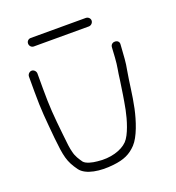

<svg xmlns="http://www.w3.org/2000/svg" viewBox="-119 -737 758 829"><g transform="rotate(-20 259.5 -322.5)"><path d="M50 -488V-419C50 -330.2 54.8 -292.1 63 -201C72 -115 76.9 -87.9 111 -41C136.1 -6.7 201.2 2 262 -5C313 -10.5 341.9 -24.6 369.5 -53.5C398.3 -83.7 419.9 -150.4 431 -202C443.3 -259.3 448.1 -316.4 458 -371C464 -399.1 465.8 -435.3 468 -468L469 -483C472.1 -508 433.1 -510.7 430 -486L429 -471C428.3 -460.3 427.7 -449.3 427 -438C424.6 -397.7 418.4 -379 414 -339C407.3 -293.5 402.3 -257.8 393 -210C384.5 -167.6 365.5 -104.8 341.5 -80C314.2 -51.8 260.5 -35.8 203 -43C179.9 -44.9 152.2 -51.8 142 -64C131.3 -79.3 119 -96.4 114 -120C110 -133.3 106 -161.7 102 -205C92.7 -292.5 89 -333.5 89 -419V-488C89 -498.3 79.6 -508 69.5 -508C59.4 -508 50 -498.3 50 -488ZM114 -603H367C377.6 -603 387 -612.4 387 -623C387 -633.6 377.6 -642 367 -642H114C103.4 -642 95 -633.6 95 -623C95 -612.4 103.4 -603 114 -603Z"/></g></svg>

Font: Just Breathe
Style: Regular
Weight: 400
Foundry: Cannot Into Space Fonts
Version: Version 0.72